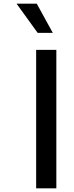

<svg xmlns="http://www.w3.org/2000/svg" viewBox="-20 -1020 400 1040"><path d="M69.8 -1000H179.2L266.1 -841.8H184.1ZM175.8 -750H285.2V0H175.8Z"/></svg>

Font: Oakes Grotesk Medium
Style: Regular
Weight: 500
Designer: Samuel Oakes
Foundry: Samuel Oakes
Version: Version 1.000;PS 001.000;hotconv 1.0.88;makeotf.lib2.5.64775